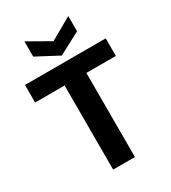

<svg xmlns="http://www.w3.org/2000/svg" viewBox="-220 -1036 1017 1145"><g transform="rotate(-30 288.0 -463.5)"><path d="M213 0V-579H10V-700H566V-579H363V0ZM288 -742 137 -822V-927L288 -841L439 -927V-822Z"/></g></svg>

Font: DM Sans 36pt Black
Style: Regular
Weight: 900
Designer: Colophon Foundry, Jonny Pinhorn
Foundry: Colophon Foundry
Version: Version 4.004;gftools[0.9.30]